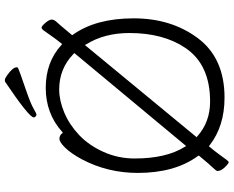

<svg xmlns="http://www.w3.org/2000/svg" viewBox="-105 -815 955 785"><g transform="rotate(-90 372.5 -422.5)"><path d="M432 -880Q434 -880 439 -880Q444 -880 457 -871Q490 -848 490 -831Q490 -827 486 -826Q477 -821 389 -791Q340 -774 320.5 -762.5Q301 -751 296.5 -751Q292 -751 288.5 -754.5Q285 -758 285 -762Q285 -781 432 -880ZM171 -43 167 -46Q146 -21 132 -1.5Q118 18 111.5 26.5Q105 35 101.5 35Q98 35 89 27Q66 7 66 -11Q66 -16 78 -28Q90 -40 129 -87L127 -91Q58 -185 58 -337Q58 -460 114 -566Q138 -610 161 -633.5Q184 -657 197.5 -657Q211 -657 219 -647L222 -643L226 -646Q301 -713 406 -713Q511 -713 581 -649L585 -646Q606 -672 620 -692.5Q634 -713 640.5 -721.5Q647 -730 652.5 -730Q658 -730 671 -715Q685 -699 685 -689Q685 -679 676 -669.5Q667 -660 621 -605L623 -602Q690 -508 690 -353.5Q690 -199 608.5 -90.5Q527 18 366 18Q249 18 171 -43ZM165 -144 168 -139 548 -596 544 -600Q484 -658 399 -658Q355 -658 305.5 -637.5Q256 -617 213.5 -577Q171 -537 144 -477Q117 -417 117 -350Q117 -220 165 -144ZM584 -547 581 -553 204 -96 208 -93Q266 -41 350 -41Q501 -41 569 -142Q630 -232 630 -371Q630 -473 584 -547Z"/></g></svg>

Font: Moon Stars Kai T Light
Style: Regular
Weight: 300
Designer: GuiWonder
Version: Version 1.101